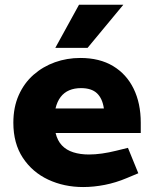

<svg xmlns="http://www.w3.org/2000/svg" viewBox="-20 -765 627 794"><path d="M323.9 8.5Q245 8.5 179.3 -22.2Q113.6 -53 74.4 -112.5Q35.2 -172 35.2 -257.4Q35.2 -321.4 57.4 -371.3Q79.6 -421.3 118.5 -455.6Q157.5 -489.8 207.2 -507.6Q256.9 -525.3 312.3 -525.3Q391.8 -525.3 447.5 -491.9Q503.2 -458.4 532.6 -398.2Q562.1 -337.9 562.1 -257.5V-215.1H209.9Q217.4 -183.4 236 -163.8Q254.5 -144.2 283.1 -135.2Q311.7 -126.1 347.7 -126.1Q373.3 -126.1 401.7 -130.1Q430.2 -134.1 460.2 -141.6L509.1 -153.6L552 -48.5L504.1 -28.5Q459.2 -9.5 413.3 -0.5Q367.3 8.5 323.9 8.5ZM209.5 -316.4H409.6Q403.6 -358 381 -379.3Q358.4 -400.6 314.8 -400.6Q287.7 -400.6 266.4 -391.6Q245.1 -382.6 230.8 -364Q216.5 -345.4 209.5 -316.4ZM208.7 -567 306.8 -745.5H490.1L342.1 -567Z"/></svg>

Font: REM Medium
Style: Regular
Weight: 500
Designer: Octavio Pardo
Foundry: Ashler Design
Version: Version 1.005;gftools[0.9.28]